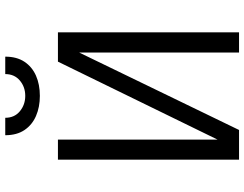

<svg xmlns="http://www.w3.org/2000/svg" viewBox="-122 -830 952 749"><g transform="rotate(-90 354.5 -456.0)"><path d="M354.5 -777Q311 -777 276.2 -792Q241.5 -807 221.2 -837Q201 -867 201 -912H269Q269 -876 294.5 -855Q320 -834 354.5 -834Q389.5 -834 414.5 -855.2Q439.5 -876.5 439.5 -912H507.5Q507.5 -867.5 487.8 -837.5Q468 -807.5 433.5 -792.2Q399 -777 354.5 -777ZM602.5 0H523.5V-623.5L221.5 0H105.5V-706.5H184V-84L488 -706.5H602.5Z"/></g></svg>

Font: Acari Sans
Style: Regular
Weight: 400
Designer: Alfredo Marco Pradil and Stefan Peev (font) & Cristiano Sobral (main changes)
Foundry: Alfredo Marco Pradil and Stefan Peev (font) & Cristiano Sobral (main changes)
Version: Version 1.063; ttfautohint (v1.8.3)